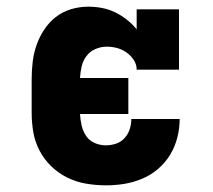

<svg xmlns="http://www.w3.org/2000/svg" viewBox="-20 -548 640 576"><path d="M298 8Q268 8 238.5 3Q209 -2 182.5 -15Q156 -28 134.5 -48.5Q113 -69 99 -95.5Q85 -122 80 -151Q75 -180 75 -210V-310Q75 -336 78 -362Q81 -388 89.5 -412.5Q98 -437 112.5 -459Q127 -481 147.5 -497Q168 -513 193.5 -520.5Q219 -528 245 -528Q266 -528 286.5 -524Q307 -520 325.5 -511Q344 -502 360.5 -489Q377 -476 390 -460V-520H517V-339H390Q390 -355 381 -368.5Q372 -382 359 -391Q346 -400 331 -404Q316 -408 300 -408Q283 -408 266.5 -401Q250 -394 239.5 -380Q229 -366 225 -349Q221 -332 220 -314H365V-206H220Q221 -188 225 -171Q229 -154 238.5 -140Q248 -126 264 -119Q280 -112 298 -112Q313 -112 328 -117Q343 -122 353.5 -133.5Q364 -145 369 -160Q374 -175 374 -191H519Q519 -163 512 -135.5Q505 -108 490.5 -84Q476 -60 454.5 -41.5Q433 -23 407 -12Q381 -1 353.5 3.5Q326 8 298 8Z"/></svg>

Font: Iosevka Etoile Heavy
Style: Regular
Weight: 900
Designer: Belleve Invis
Foundry: Belleve Invis
Version: Version 22.1.2; ttfautohint (v1.8.4)